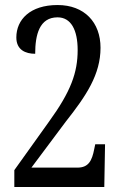

<svg xmlns="http://www.w3.org/2000/svg" viewBox="-20 -744 482 764"><path d="M37 0H395L398 -170H359L355 -151C346 -104 332 -77 288 -77H105L241 -259C324 -364 380 -448 380 -554C380 -655 316 -724 209 -724C100 -724 45 -666 45 -595C45 -545 82 -530 120 -530C120 -606 137 -675 209 -675C263 -675 289 -624 289 -545C289 -455 262 -380 175 -260L37 -67Z"/></svg>

Font: Noto Serif Bengali ExtraCondensed
Style: Regular
Weight: 400
Width: 2
Designer: Juan Bruce, Universal Thirst, Indian Type Foundry and the Monotype Design Team.
Foundry: Monotype Imaging Inc.
Version: Version 2.003